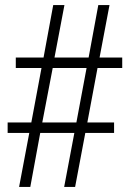

<svg xmlns="http://www.w3.org/2000/svg" viewBox="-20 -734 512 754"><path d="M55 0 95 -212H10V-253H103L143 -467H42V-508H151L189 -714H233L194 -508H328L366 -714H410L371 -508H460V-467H363L323 -253H428V-212H315L275 0H232L272 -212H138L99 0ZM146 -253H280L320 -467H187Z"/></svg>

Font: Noto Serif Khmer Condensed Light
Style: Regular
Weight: 300
Width: 3
Designer: Danh Hong and the Monotype Design Team
Foundry: Monotype Imaging Inc.
Version: Version 2.004